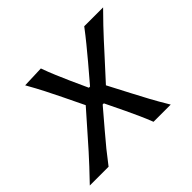

<svg xmlns="http://www.w3.org/2000/svg" viewBox="-148 -659 817 817"><g transform="rotate(-45 261.0 -250.0)"><path d="M-27 0Q5 -33.5 28.2 -58.2Q51.5 -83 71.5 -105.5Q91.5 -128 113.5 -153L202.5 -254L157 -348Q138.5 -386 122.2 -418Q106 -450 80 -496L178 -499.5Q190.5 -464.5 202.8 -435.8Q215 -407 228 -377.5L264.5 -297H271.5L339.5 -377Q366 -408.5 388.2 -435.8Q410.5 -463 435.5 -496H549Q517.5 -464 495.2 -440.8Q473 -417.5 453.8 -396.5Q434.5 -375.5 412 -350.5L323 -253L375.5 -152.5Q394.5 -116 413 -81.8Q431.5 -47.5 460 0H356.5Q344 -32 332 -58.5Q320 -85 304.5 -118L262.5 -205H255.5L183.5 -120.5Q155.5 -88 133.5 -60.8Q111.5 -33.5 86 0Z"/></g></svg>

Font: Commissioner Flair
Style: Italic
Weight: 400
Italic angle: -12°
Designer: Kostas Bartsokas
Foundry: Kostas Bartsokas
Version: Version 1.000; ttfautohint (v1.8.3)